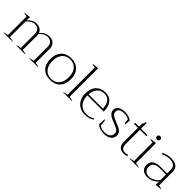

<svg xmlns="http://www.w3.org/2000/svg" viewBox="275 -1977 3256 3256"><g transform="rotate(45 1902.5 -349.5)"><path d="M863 -7V0H654V-7Q687 -18 734 -24V-357Q734 -421 701 -450.5Q668 -480 615 -480Q573 -480 534.5 -456.5Q496 -433 470 -400Q473 -385 473 -367V-24Q524 -17 552 -7V0H345V-7Q380 -18 425 -24V-357Q425 -421 393 -450.5Q361 -480 308 -480Q267 -480 230.5 -456Q194 -432 165 -398V-24Q217 -17 247 -7V0H35V-7Q69 -17 117 -24V-470Q67 -478 46 -486V-491L165 -504V-427Q190 -457 231.5 -482Q273 -507 322 -507Q374 -507 411 -484.5Q448 -462 463 -422Q491 -456 534 -481.5Q577 -507 631 -507Q699 -507 740.5 -469Q782 -431 782 -367V-24Q834 -17 863 -7Z M911 -248Q911 -369 977 -438Q1043 -507 1157 -507Q1270 -507 1336 -438Q1402 -369 1402 -248Q1402 -127 1336 -58.5Q1270 10 1157 10Q1043 10 977 -58.5Q911 -127 911 -248ZM1353 -248Q1353 -356 1300 -418Q1247 -480 1157 -480Q1066 -480 1013 -418Q960 -356 960 -248Q960 -139 1013 -77.5Q1066 -16 1157 -16Q1248 -16 1300.5 -77.5Q1353 -139 1353 -248Z M1466 -7Q1503 -18 1548 -24V-675Q1498 -683 1477 -691V-696L1596 -709V-24Q1650 -16 1678 -7V0H1466Z M1792 -254V-251Q1792 -148 1847.5 -82Q1903 -16 2006 -16Q2046 -16 2086 -28.5Q2126 -41 2155 -61L2160 -41Q2134 -19 2090 -4.5Q2046 10 1992 10Q1919 10 1862.5 -22.5Q1806 -55 1774.5 -113.5Q1743 -172 1743 -248Q1743 -371 1806 -439Q1869 -507 1978 -507Q2079 -507 2130.5 -440.5Q2182 -374 2182 -273V-254ZM1793 -281H2137Q2137 -361 2099 -420.5Q2061 -480 1980 -480Q1893 -480 1846.5 -424.5Q1800 -369 1793 -281Z M2280 -46 2286 -173H2299Q2304 -160 2308.5 -120.5Q2313 -81 2314 -55Q2337 -35 2366.5 -25.5Q2396 -16 2439 -16Q2508 -16 2544 -46.5Q2580 -77 2580 -126Q2580 -155 2561.5 -175.5Q2543 -196 2516 -209Q2489 -222 2442 -240Q2387 -261 2354.5 -278Q2322 -295 2299 -323Q2276 -351 2276 -393Q2276 -451 2324.5 -479Q2373 -507 2446 -507Q2545 -507 2602 -459L2594 -360H2580Q2574 -374 2570.5 -400.5Q2567 -427 2567 -449Q2541 -466 2516.5 -473Q2492 -480 2455 -480Q2394 -480 2359 -460Q2324 -440 2324 -397Q2324 -366 2343 -344Q2362 -322 2391 -307.5Q2420 -293 2468 -275Q2521 -254 2553 -237.5Q2585 -221 2607 -194Q2629 -167 2629 -128Q2629 -64 2580.5 -27Q2532 10 2455 10Q2394 10 2352 -4Q2310 -18 2280 -46Z M3000 -3Q2960 10 2920 10Q2855 10 2821 -27Q2787 -64 2787 -137V-471H2693V-498H2787V-575Q2809 -591 2814 -633H2835V-498H2989V-471H2835V-137Q2835 -73 2859 -45Q2883 -17 2930 -17Q2956 -17 2994 -29Z M3115 -597Q3115 -616 3126.5 -627Q3138 -638 3157 -638Q3176 -638 3187 -627Q3198 -616 3198 -597Q3198 -579 3187 -568Q3176 -557 3157 -557Q3138 -557 3126.5 -568Q3115 -579 3115 -597ZM3057 -7Q3086 -17 3139 -24V-469Q3096 -476 3068 -485V-490L3187 -503V-24Q3238 -17 3269 -7V0H3057Z M3334 -132Q3334 -207 3387.5 -240.5Q3441 -274 3520 -274H3684V-362Q3684 -421 3646.5 -450.5Q3609 -480 3541 -480Q3503 -480 3463.5 -468.5Q3424 -457 3390 -440L3384 -465Q3420 -484 3466 -495.5Q3512 -507 3559 -507Q3639 -507 3685.5 -469.5Q3732 -432 3732 -368V-33Q3782 -24 3802 -18V-12L3684 0V-79Q3600 10 3491 10Q3418 10 3376 -26.5Q3334 -63 3334 -132ZM3684 -116V-248H3533Q3457 -248 3420 -218Q3383 -188 3383 -133Q3383 -75 3417.5 -46Q3452 -17 3506 -17Q3555 -17 3607 -47.5Q3659 -78 3684 -116Z"/></g></svg>

Font: Trirong ExtraLight
Style: Regular
Weight: 275
Designer: Katatrad Team
Foundry: CadsonDemak
Version: Version 1.001